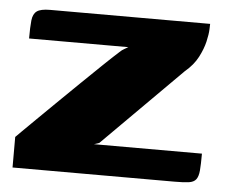

<svg xmlns="http://www.w3.org/2000/svg" viewBox="-41 -505 647 551"><g transform="rotate(5 283.0 -230.0)"><path d="M241 -87H552Q552 -56 550.5 -38.5Q549 -21 542.5 -12.5Q536 -4 521.5 -2Q507 0 481 0H14V-88Q16 -90 31 -105Q46 -120 71 -144.5Q96 -169 126 -198.5Q156 -228 187 -258Q218 -288 245 -314Q272 -340 291 -357Q297 -363 304.5 -367Q312 -371 315 -373H29Q29 -406 31 -425Q33 -444 44 -452Q55 -460 82 -460H543Q543 -459 542.5 -444.5Q542 -430 537 -408.5Q532 -387 519.5 -363Q507 -339 482 -318L256 -92Z"/></g></svg>

Font: Genos Thin
Style: Bold
Weight: 700
Version: Version 1.010